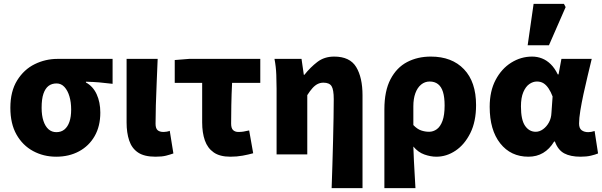

<svg xmlns="http://www.w3.org/2000/svg" viewBox="-20 -805 3140 1001"><path d="M273 12Q207 12 152.5 -17.5Q98 -47 66 -103.5Q34 -160 34 -243Q34 -329 69.5 -386Q105 -443 161 -470.5Q217 -498 280 -498H567V-368Q527 -373 497 -375.5Q467 -378 428 -379V-375Q465 -355 484 -313.5Q503 -272 503 -218Q503 -147 473.5 -95.5Q444 -44 392 -16Q340 12 273 12ZM274 -116Q299 -116 316 -130Q333 -144 342 -170Q351 -196 351 -234Q351 -272 342 -302.5Q333 -333 316 -351.5Q299 -370 275 -370Q250 -370 233 -357Q216 -344 206.5 -316.5Q197 -289 197 -243Q197 -203 206.5 -174.5Q216 -146 233 -131Q250 -116 274 -116Z M791 12Q732 12 699.5 -10Q667 -32 653.5 -72.5Q640 -113 640 -166V-498H802Q800 -442 797 -377.5Q794 -313 792.5 -255.5Q791 -198 791 -160Q791 -136 801.5 -126.5Q812 -117 833 -117Q839 -117 848.5 -118.5Q858 -120 865 -123L884 -5Q867 1 846 6.5Q825 12 791 12Z M1181 12Q1126 12 1094 -10.5Q1062 -33 1048 -73Q1034 -113 1034 -167V-373H891V-492L966 -498H1337V-373H1190Q1187 -313 1186 -256.5Q1185 -200 1185 -161Q1185 -136 1195.5 -126.5Q1206 -117 1223 -117Q1237 -117 1249.5 -119Q1262 -121 1279 -125L1300 -6Q1275 1 1245 6.5Q1215 12 1181 12Z M1709 176Q1711 118 1713 54Q1715 -10 1716.5 -73Q1718 -136 1719 -191.5Q1720 -247 1720 -288Q1720 -338 1708.5 -356Q1697 -374 1666 -374Q1650 -374 1636 -367Q1622 -360 1609 -345.5Q1596 -331 1582 -309V0H1422V-342Q1422 -372 1420.5 -414.5Q1419 -457 1411 -498H1552L1564 -415H1567Q1598 -454 1634.5 -482Q1671 -510 1722 -510Q1804 -510 1837 -455.5Q1870 -401 1870 -308V176Z M1984 176V-235Q1984 -331 2016 -392Q2048 -453 2102.5 -481.5Q2157 -510 2226 -510Q2336 -510 2399 -444Q2462 -378 2462 -257Q2462 -171 2432 -111Q2402 -51 2355 -19.5Q2308 12 2255 12Q2225 12 2192.5 0.5Q2160 -11 2135 -41Q2136 -4 2138 33Q2140 70 2142 105.5Q2144 141 2146 176ZM2217 -118Q2239 -118 2257.5 -131.5Q2276 -145 2287 -175Q2298 -205 2298 -255Q2298 -298 2289.5 -325.5Q2281 -353 2263.5 -366.5Q2246 -380 2220 -380Q2195 -380 2175.5 -364Q2156 -348 2145.5 -319Q2135 -290 2135 -251V-153Q2155 -132 2175.5 -125Q2196 -118 2217 -118Z M2735 12Q2643 12 2588 -57.5Q2533 -127 2533 -248Q2533 -330 2564 -388.5Q2595 -447 2645.5 -478.5Q2696 -510 2754 -510Q2781 -510 2805.5 -500.5Q2830 -491 2851 -470.5Q2872 -450 2888 -417H2892L2907 -498H3065Q3055 -456 3043.5 -408.5Q3032 -361 3022 -314.5Q3012 -268 3005.5 -228Q2999 -188 2999 -161Q2999 -136 3012.5 -126Q3026 -116 3047 -116Q3054 -116 3062.5 -117.5Q3071 -119 3080 -122L3098 -5Q3084 1 3061 6.5Q3038 12 3007 12Q2954 12 2921.5 -5.5Q2889 -23 2873 -67H2869Q2821 12 2735 12ZM2773 -118Q2793 -118 2811.5 -131.5Q2830 -145 2842 -167Q2854 -189 2855 -217L2861 -302Q2852 -326 2840 -344Q2828 -362 2813.5 -371Q2799 -380 2779 -380Q2759 -380 2740 -367Q2721 -354 2708.5 -325Q2696 -296 2696 -250Q2696 -180 2717.5 -149Q2739 -118 2773 -118ZM2731 -569 2762 -785H2920L2929 -768L2842 -569Z"/></svg>

Font: Source Sans 3 ExtraBold
Style: Regular
Weight: 800
Designer: Paul D. Hunt
Foundry: Adobe
Version: Version 3.052;hotconv 1.1.0;makeotfexe 2.6.0